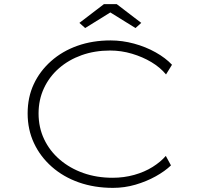

<svg xmlns="http://www.w3.org/2000/svg" viewBox="-20 -901 956 931"><path d="M528 10Q438 10 362.5 -16.5Q287 -43 231 -92.5Q175 -142 144.5 -207.5Q114 -273 114 -351Q114 -429 143.5 -492.5Q173 -556 227.5 -604.5Q282 -653 355.5 -679Q429 -705 516 -705Q573 -705 630 -689.5Q687 -674 735 -647Q783 -620 814 -587L785 -540Q757 -574 714.5 -599.5Q672 -625 620 -640.5Q568 -656 514 -656Q439 -656 376 -633.5Q313 -611 266 -570Q219 -529 193 -473Q167 -417 167 -351Q167 -283 194 -226Q221 -169 270 -127Q319 -85 384 -62Q449 -39 526 -39Q581 -39 631 -53Q681 -67 720 -91.5Q759 -116 784 -145L809 -99Q780 -71 735 -46Q690 -21 637 -5.5Q584 10 528 10ZM393 -765 365 -790 484 -881H546L665 -790L637 -765L500 -850H530Z"/></svg>

Font: Lexend Tera ExtraLight
Style: Regular
Weight: 250
Designer: Bonnie Shaver-Troup, Thomas Jockin
Foundry: Lexend
Version: Version 1.007